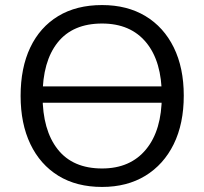

<svg xmlns="http://www.w3.org/2000/svg" viewBox="-20 -734 812 763"><path d="M104.3 -325.8V-390.6H678.7V-325.8ZM61.9 -353Q61.9 -464.5 100.3 -545.3Q138.7 -626 211.2 -670Q283.8 -713.9 385.6 -713.9Q485.3 -713.9 558.2 -670Q631 -626 670.6 -545.3Q710.3 -464.5 710.3 -354Q710.3 -242.5 670.4 -161.2Q630.4 -80 557.6 -35.5Q484.8 8.9 385.6 8.9Q284.3 8.9 212 -35.5Q139.7 -80 100.8 -161.2Q61.9 -242.5 61.9 -353ZM149.2 -353Q149.2 -217 209.2 -140.8Q269.2 -64.5 385.6 -64.5Q497.9 -64.5 560.4 -140.5Q623 -216.5 623 -353Q623 -490 560.9 -565.2Q498.9 -640.5 385.6 -640.5Q269.2 -640.5 209.2 -565.2Q149.2 -490 149.2 -353Z"/></svg>

Font: Mulish ExtraLight
Style: Regular
Weight: 200
Designer: Vernon Adams
Foundry: Vernon Adams
Version: Version 3.603